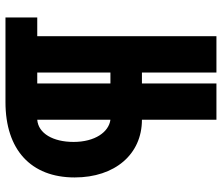

<svg xmlns="http://www.w3.org/2000/svg" viewBox="-76 -674 830 719"><g transform="rotate(-90 339.5 -315.0)"><path d="M34 -451C34 -300 121 -199 250 -199V80H386V-199H427V80H563V-591H633V-710H316C138 -710 34 -615 34 -451ZM167 -455C167 -532 199 -587 250 -591V-317C204 -323 167 -375 167 -455ZM427 -317H386V-591H427Z"/></g></svg>

Font: Raleway
Style: ExtraBold
Weight: 800
Designer: Matt McInerney, Pablo Impallari, Rodrigo Fuenzalida
Foundry: Matt McInerney, Pablo Impallari, Rodrigo Fuenzalida
Version: Version 3.000